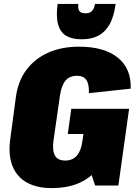

<svg xmlns="http://www.w3.org/2000/svg" viewBox="-20 -951 705 983"><path d="M244 12Q169 12 117.5 -16.5Q66 -45 43.5 -102Q21 -159 33 -243L62 -459Q74 -539 116.5 -595Q159 -651 227 -681.5Q295 -712 385 -712Q514 -712 583.5 -655.5Q653 -599 649 -497L435 -474Q437 -519 422.5 -541Q408 -563 375 -563Q336 -563 315.5 -538.5Q295 -514 287 -462L254 -232Q247 -181 261 -155Q275 -129 314 -129Q352 -129 374 -155Q396 -181 402 -230L538 -234Q528 -158 491 -102.5Q454 -47 392.5 -17.5Q331 12 244 12ZM399 -206 418 -346 477 -265H327L345 -394H641L586 -1H467ZM395 -750Q350 -750 320 -767Q290 -784 278 -824Q266 -864 275 -931H381Q379 -913 382.5 -902.5Q386 -892 394.5 -887.5Q403 -883 414 -883H421Q439 -883 451 -895Q463 -907 466 -931H572Q563 -864 540 -824.5Q517 -785 482 -767.5Q447 -750 402 -750Z"/></svg>

Font: Pathway Extreme Condensed Black
Style: Italic
Weight: 900
Width: 3
Italic angle: -8°
Version: Version 1.001;gftools[0.9.26]